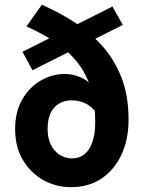

<svg xmlns="http://www.w3.org/2000/svg" viewBox="-20 -760 598 792"><path d="M272.7 12Q210.9 12 158.5 -17.3Q106.1 -46.6 74.2 -100.4Q42.4 -154.2 42.4 -227.8Q42.4 -299.5 72 -350.3Q101.6 -401 148.6 -428Q195.6 -454.9 248.4 -454.9Q286.6 -454.9 322.4 -436.3Q358.2 -417.7 376.3 -372.3L377.9 -294.6Q354.9 -324.1 329.1 -335.1Q303.3 -346.1 274.7 -346.1Q246.5 -346.1 224 -333Q201.5 -319.9 188.9 -294Q176.4 -268 176.4 -227.8Q176.4 -188.8 190.4 -161.7Q204.4 -134.5 227.4 -120.6Q250.4 -106.6 277.4 -106.6Q306 -106.6 327.3 -122.9Q348.6 -139.2 360.7 -172.9Q372.8 -206.6 372.8 -258.2Q372.8 -335.1 354.9 -394.2Q337.1 -453.4 301.6 -499.7Q266 -546 213.2 -582.7Q160.3 -619.4 89.2 -651L152.6 -740.5Q220 -710.9 283.9 -670.4Q347.7 -629.9 398.9 -573.9Q450.1 -517.9 480.2 -442.4Q510.3 -366.9 510.3 -266.5Q510.3 -185.9 481.5 -123.1Q452.6 -60.2 399.6 -24.1Q346.6 12 272.7 12ZM113.9 -470.4 72.8 -546.4 443.8 -733.1 486.7 -657.1Z"/></svg>

Font: Source Sans 3
Style: Regular
Weight: 200
Designer: Paul D. Hunt
Foundry: Adobe
Version: Version 3.046;hotconv 1.0.118;makeotfexe 2.5.65603